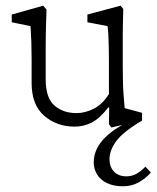

<svg xmlns="http://www.w3.org/2000/svg" viewBox="-20 -441 554 679"><path d="M415 217.8Q381.8 217.8 358.4 206.5Q335 195.3 323.2 175.8Q311.5 156.2 311.5 133.8Q311.5 85 351.6 45.4Q391.6 5.9 459 -20.5L438.5 -4.9L374 9.8L365.2 -2L366.2 -60.5L363.3 -61.5Q334 -23.4 305.7 -8.3Q277.3 6.8 243.2 6.8Q180.7 6.8 136.2 -31.7Q91.8 -70.3 91.8 -147.5V-233.4Q91.8 -264.6 90.8 -293.5Q89.8 -322.3 87.9 -348.6L21.5 -362.3V-389.6L132.8 -420.9L144.5 -407.2Q143.6 -376 142.6 -345.2Q141.6 -314.5 141.6 -279.3V-161.1Q141.6 -94.7 172.4 -67.9Q203.1 -41 251 -41Q280.3 -41 311 -56.2Q341.8 -71.3 365.2 -108.4V-228.5Q365.2 -250 364.7 -272.5Q364.3 -294.9 363.3 -315.4Q362.3 -335.9 360.4 -348.6L289.1 -362.3V-389.6L406.2 -420.9L416 -409.2Q415 -377.9 414.6 -356.9Q414.1 -335.9 414.1 -317.4Q414.1 -298.8 414.1 -274.4V-209Q414.1 -140.6 417 -106.4Q419.9 -72.3 420.9 -58.6L482.4 -42V-14.6Q415 25.4 391.1 58.1Q367.2 90.8 367.2 122.1Q367.2 149.4 383.3 166Q399.4 182.6 426.8 182.6Q447.3 182.6 463.9 172.9Q480.5 163.1 494.1 148.4L513.7 168.9Q495.1 190.4 470.2 204.1Q445.3 217.8 415 217.8Z"/></svg>

Font: Crimson Pro ExtraLight
Style: Regular
Weight: 250
Designer: Jacques Le Bailly
Foundry: Baron von Fonthausen
Version: Version 1.003